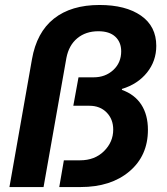

<svg xmlns="http://www.w3.org/2000/svg" viewBox="-20 -755 674 775"><path d="M18.1 0 108.9 -515.1Q127.9 -624.5 197.5 -679.7Q267.1 -734.9 381.8 -734.9Q487.3 -734.9 549.1 -691.9Q610.8 -648.9 610.8 -569.8Q610.8 -508.8 573.5 -462.2Q536.1 -415.5 472.2 -396V-392.1Q523.4 -374 550.3 -332.8Q577.1 -291.5 577.1 -231Q577.1 -126.5 502.4 -63.2Q427.7 0 305.2 0H219.2L237.8 -107.9H303.2Q362.3 -107.9 399.7 -144.8Q437 -181.6 437 -231.9Q437 -273.9 410.4 -301Q383.8 -328.1 340.8 -328.1H275.9L296.9 -442.9H357.9Q405.3 -442.9 437.3 -472.4Q469.2 -502 469.2 -547.9Q469.2 -584.5 445.6 -606.7Q421.9 -628.9 377 -628.9Q326.2 -628.9 292 -600.6Q257.8 -572.3 248 -521L155.8 0Z"/></svg>

Font: Archivo
Style: Bold Italic
Weight: 700
Italic angle: -10°
Designer: Hector Gatti
Foundry: Omnibus-Type
Version: Version 2.001